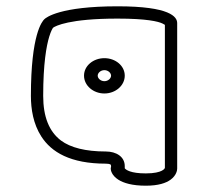

<svg xmlns="http://www.w3.org/2000/svg" viewBox="-20 -552 660 609"><path d="M289.9 -312C289.9 -320.5 299.1 -329.5 311.1 -329.5C323.1 -329.5 332.3 -320.5 332.3 -312C332.3 -303.5 323.1 -294.5 311.1 -294.5C299.1 -294.5 289.9 -303.5 289.9 -312ZM246.5 -312C246.5 -280.7 275.7 -255.5 311.1 -255.5C346.5 -255.5 375.7 -280.7 375.7 -312C375.7 -343.6 346.1 -367.5 311.1 -367.5C276.2 -367.5 246.5 -343.6 246.5 -312ZM136.1 -435.6C141.8 -454.2 146.9 -462.1 148.3 -464C156 -469.7 199.8 -493 352.9 -493C444.7 -493 482.3 -484 495.8 -477.2C499.6 -475.3 501.9 -474 503 -473.2V-19.7C502.5 -18 500.8 -14.4 493.2 -10.5C485.2 -6.3 469.9 -2 442.5 -2C393.7 -2 379.5 -13.5 375.7 -18.2V-25.2C375.7 -54.9 348.8 -71.5 315.6 -71.5C251.5 -71.5 203.9 -83.6 173.4 -106.3C136.1 -134.6 117 -180.9 117 -248C117 -349.8 127.2 -406.1 136.1 -435.6ZM355.4 18C372.3 28.8 399.8 37 442.5 37C482.1 37 506.4 28.8 521.3 17.8C540.1 4 542 -12.8 542 -17.2V-478.8C542 -498.4 519.8 -532 352.9 -532C169.9 -532 126.3 -496.5 120.7 -491.1C113.7 -484.4 78 -443.3 78 -248C78 -205.8 85.5 -158.8 111 -119.2C143.1 -69.2 203.5 -32.9 315.6 -32.9C323.3 -32.9 327.7 -31.7 329.5 -30.8C331.1 -29.9 332.3 -29 332.3 -23.9C332.3 -23.6 332.3 -23.5 332.3 -23.5C332.3 -22.2 331.2 -20.1 331.2 -17.2C331.2 -12.3 333.9 4.3 355.4 18Z"/></svg>

Font: Platiipus Bold
Style: Bold
Weight: 400
Version: Version 001.000